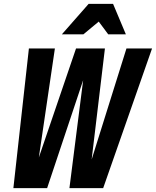

<svg xmlns="http://www.w3.org/2000/svg" viewBox="-20 -970 804 990"><path d="M49 0 129 -720H263L162 -34H138L372 -720H521L439 -34H417L632 -720H764L512 0H338L426 -692H454L223 0ZM299 -793 437 -950H563L629 -793H538L451 -910H551L410 -793Z"/></svg>

Font: Instrument Sans Condensed
Style: Bold Italic
Weight: 700
Width: 3
Italic angle: -13°
Designer: Rodrigo Fuenzalida
Foundry: fragTYPE
Version: Version 1.000;gftools[0.9.28]